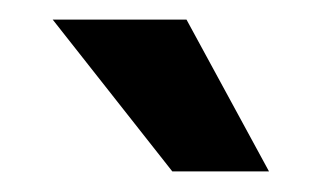

<svg xmlns="http://www.w3.org/2000/svg" viewBox="-20 -751 327 192"><path d="M152.3 -579.6H249L166.5 -731.4H32.7Z"/></svg>

Font: Raveo Display Display SemiBold
Style: Regular
Weight: 600
Designer: Jakub Foglar, Rasmus Andersson (Inter)
Foundry: Jakubfoglar.com
Version: Version 1.100;Glyphs 3.2.3 (3260)